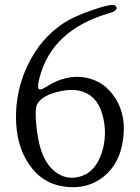

<svg xmlns="http://www.w3.org/2000/svg" viewBox="-20 -746 566 779"><path d="M478.5 -174.8Q494.1 -273.4 449.2 -345.7Q406.2 -415 330.1 -430.7Q250 -446.3 168.9 -394.5Q143.6 -377.9 137.2 -385.3Q130.9 -392.6 139.6 -427.7Q189.5 -625 422.9 -692.4Q465.8 -705.1 448.2 -722.7Q437.5 -733.4 359.9 -707Q282.2 -680.7 238.3 -652.3Q144.5 -590.8 91.8 -480.5Q43.9 -378.9 44.9 -267.6Q45.9 -156.2 96.7 -81.1Q151.4 1 246.1 11.7Q335.9 22.5 400.4 -29.3Q464.8 -81.1 478.5 -174.8ZM148.4 -131.8Q133.8 -172.9 127.4 -237.8Q121.1 -302.7 129.9 -321.3Q147.5 -357.4 216.3 -374Q285.2 -390.6 330.1 -368.2Q382.8 -342.8 399.4 -265.6Q415 -194.3 392.6 -125Q367.2 -50.8 312.5 -32.2Q260.7 -13.7 215.8 -41Q170.9 -68.4 148.4 -131.8Z"/></svg>

Font: Bpmf GenWan Min R
Style: R
Weight: 400
Foundry: But Ko
Version: Version 1.320